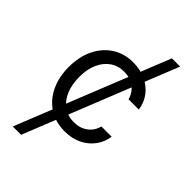

<svg xmlns="http://www.w3.org/2000/svg" viewBox="-275 -818 1113 1113"><g transform="rotate(45 281.0 -262.0)"><path d="M505.9 -727.5 133.8 204.1H65.4L438.5 -727.5ZM297.9 11.7Q221.7 11.7 166.3 -24.7Q110.8 -61 80.8 -124.5Q50.8 -188 50.8 -269.5Q50.8 -353 81.5 -416.7Q112.3 -480.5 167.7 -516.6Q223.1 -552.7 296.9 -552.7Q354.5 -552.7 400.6 -531.5Q446.8 -510.3 476.3 -471.7Q505.9 -433.1 512.7 -381.8H428.7Q422.4 -406.7 405.8 -428.7Q389.2 -450.7 362.1 -464.1Q335 -477.5 297.9 -477.5Q249 -477.5 212.4 -452.1Q175.8 -426.8 155.3 -380.6Q134.8 -334.5 134.8 -272.5Q134.8 -209.5 154.8 -162.4Q174.8 -115.2 211.7 -89.4Q248.5 -63.5 297.9 -63.5Q347.2 -63.5 382.3 -89.1Q417.5 -114.7 428.7 -159.2H512.7Q505.9 -110.8 477.8 -72.3Q449.7 -33.7 404.1 -11Q358.4 11.7 297.9 11.7Z"/></g></svg>

Font: GitLab Sans
Style: Regular
Weight: 400
Designer: Rasmus Andersson
Foundry: Modifications by GitLab B.V., manufactured by rsms
Version: Version 4.000;git-c8fb6b7